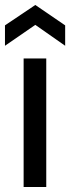

<svg xmlns="http://www.w3.org/2000/svg" viewBox="-25 -752 282 772"><path d="M70 0V-517H161V0ZM-5 -568V-650L117 -732L237 -650V-568L117 -652Z"/></svg>

Font: Bricolage Grotesque 36pt
Style: Regular
Weight: 400
Designer: Mathieu Triay
Foundry: Atelier Triay
Version: Version 1.001;gftools[0.9.33.dev8+g029e19f]